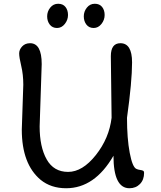

<svg xmlns="http://www.w3.org/2000/svg" viewBox="-20 -987 859 1022"><path d="M202 -646 191 -314Q191 -205 228.5 -138.5Q266 -72 342.5 -72Q419 -72 490 -161.5Q561 -251 574 -360L570 -688Q570 -757 621 -757Q683 -757 683 -655Q683 -553 656 -360Q656 -250 670.5 -173.5Q685 -97 706 -88Q714 -84 725.5 -82.5Q737 -81 742 -78Q747 -75 747 -67Q747 -30 725 -7.5Q703 15 669 15Q584 15 584 -158Q484 15 332 15Q251 15 196 -30Q96 -114 96 -297L104 -536Q104 -590 93 -636Q82 -682 82 -702.5Q82 -723 98 -740Q114 -757 140 -757Q202 -757 202 -646ZM484.5 -967Q510 -967 523.5 -950Q537 -933 537 -907Q537 -881 520 -859.5Q503 -838 478.5 -838Q454 -838 440 -856Q426 -874 426 -900Q426 -926 442.5 -946.5Q459 -967 484.5 -967ZM289.5 -967Q315 -967 328.5 -950Q342 -933 342 -907Q342 -881 325 -859.5Q308 -838 283.5 -838Q259 -838 245 -856Q231 -874 231 -900Q231 -926 247.5 -946.5Q264 -967 289.5 -967Z"/></svg>

Font: Delius Unicase
Style: Regular
Weight: 400
Designer: Natalia Raices
Foundry: Natalia Raices
Version: Version 1.002